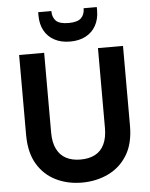

<svg xmlns="http://www.w3.org/2000/svg" viewBox="-61 -970 806 1031"><g transform="rotate(-5 342.0 -454.0)"><path d="M339 12Q262 12 199 -19Q136 -50 99 -112Q62 -174 62 -270V-700H197V-269Q197 -217 214.5 -181.5Q232 -146 264.5 -129Q297 -112 342 -112Q388 -112 420.5 -129Q453 -146 470 -181.5Q487 -217 487 -269V-700H622V-270Q622 -174 584 -112Q546 -50 481.5 -19Q417 12 339 12ZM342 -748Q293 -748 257.5 -767Q222 -786 203 -820.5Q184 -855 184 -903V-920H255Q255 -886 274 -867Q293 -848 342 -848Q390 -848 409.5 -867Q429 -886 429 -920H500V-902Q500 -855 480.5 -820Q461 -785 425.5 -766.5Q390 -748 342 -748Z"/></g></svg>

Font: DM Sans 9pt
Style: Bold
Weight: 700
Designer: Colophon Foundry, Jonny Pinhorn
Foundry: Colophon Foundry
Version: Version 4.004;gftools[0.9.30]